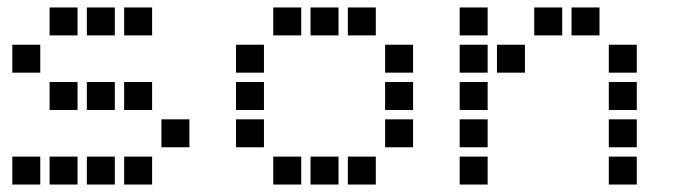

<svg xmlns="http://www.w3.org/2000/svg" viewBox="-20 -508 1840 515"><path d="M114 -488Q113 -488 113 -488Q113 -488 113 -487V-414Q113 -413 113 -413Q113 -413 114 -413H187Q188 -413 188 -413Q188 -413 188 -414V-487Q188 -488 188 -488Q188 -488 187 -488ZM214 -488Q213 -488 213 -488Q213 -488 213 -487V-414Q213 -413 213 -413Q213 -413 214 -413H287Q288 -413 288 -413Q288 -413 288 -414V-487Q288 -488 288 -488Q288 -488 287 -488ZM314 -488Q313 -488 313 -488Q313 -488 313 -487V-414Q313 -413 313 -413Q313 -413 314 -413H387Q388 -413 388 -413Q388 -413 388 -414V-487Q388 -488 388 -488Q388 -488 387 -488ZM14 -388Q13 -388 13 -388Q13 -388 13 -387V-314Q13 -313 13 -313Q13 -313 14 -313H87Q88 -313 88 -313Q88 -313 88 -314V-387Q88 -388 88 -388Q88 -388 87 -388ZM114 -288Q113 -288 113 -288Q113 -288 113 -287V-214Q113 -213 113 -213Q113 -213 114 -213H187Q188 -213 188 -213Q188 -213 188 -214V-287Q188 -288 188 -288Q188 -288 187 -288ZM214 -288Q213 -288 213 -288Q213 -288 213 -287V-214Q213 -213 213 -213Q213 -213 214 -213H287Q288 -213 288 -213Q288 -213 288 -214V-287Q288 -288 288 -288Q288 -288 287 -288ZM314 -288Q313 -288 313 -288Q313 -288 313 -287V-214Q313 -213 313 -213Q313 -213 314 -213H387Q388 -213 388 -213Q388 -213 388 -214V-287Q388 -288 388 -288Q388 -288 387 -288ZM414 -188Q413 -188 413 -188Q413 -188 413 -187V-114Q413 -113 413 -113Q413 -113 414 -113H487Q488 -113 488 -113Q488 -113 488 -114V-187Q488 -188 488 -188Q488 -188 487 -188ZM14 -88Q13 -88 13 -88Q13 -88 13 -87V-14Q13 -13 13 -13Q13 -13 14 -13H87Q88 -13 88 -13Q88 -13 88 -14V-87Q88 -88 88 -88Q88 -88 87 -88ZM114 -88Q113 -88 113 -88Q113 -88 113 -87V-14Q113 -13 113 -13Q113 -13 114 -13H187Q188 -13 188 -13Q188 -13 188 -14V-87Q188 -88 188 -88Q188 -88 187 -88ZM214 -88Q213 -88 213 -88Q213 -88 213 -87V-14Q213 -13 213 -13Q213 -13 214 -13H287Q288 -13 288 -13Q288 -13 288 -14V-87Q288 -88 288 -88Q288 -88 287 -88ZM314 -88Q313 -88 313 -88Q313 -88 313 -87V-14Q313 -13 313 -13Q313 -13 314 -13H387Q388 -13 388 -13Q388 -13 388 -14V-87Q388 -88 388 -88Q388 -88 387 -88Z M714 -488Q713 -488 713 -488Q713 -488 713 -487V-414Q713 -413 713 -413Q713 -413 714 -413H787Q788 -413 788 -413Q788 -413 788 -414V-487Q788 -488 788 -488Q788 -488 787 -488ZM814 -488Q813 -488 813 -488Q813 -488 813 -487V-414Q813 -413 813 -413Q813 -413 814 -413H887Q888 -413 888 -413Q888 -413 888 -414V-487Q888 -488 888 -488Q888 -488 887 -488ZM914 -488Q913 -488 913 -488Q913 -488 913 -487V-414Q913 -413 913 -413Q913 -413 914 -413H987Q988 -413 988 -413Q988 -413 988 -414V-487Q988 -488 988 -488Q988 -488 987 -488ZM614 -388Q613 -388 613 -388Q613 -388 613 -387V-314Q613 -313 613 -313Q613 -313 614 -313H687Q688 -313 688 -313Q688 -313 688 -314V-387Q688 -388 688 -388Q688 -388 687 -388ZM1014 -388Q1013 -388 1013 -388Q1013 -388 1013 -387V-314Q1013 -313 1013 -313Q1013 -313 1014 -313H1087Q1088 -313 1088 -313Q1088 -313 1088 -314V-387Q1088 -388 1088 -388Q1088 -388 1087 -388ZM614 -288Q613 -288 613 -288Q613 -288 613 -287V-214Q613 -213 613 -213Q613 -213 614 -213H687Q688 -213 688 -213Q688 -213 688 -214V-287Q688 -288 688 -288Q688 -288 687 -288ZM1014 -288Q1013 -288 1013 -288Q1013 -288 1013 -287V-214Q1013 -213 1013 -213Q1013 -213 1014 -213H1087Q1088 -213 1088 -213Q1088 -213 1088 -214V-287Q1088 -288 1088 -288Q1088 -288 1087 -288ZM614 -188Q613 -188 613 -188Q613 -188 613 -187V-114Q613 -113 613 -113Q613 -113 614 -113H687Q688 -113 688 -113Q688 -113 688 -114V-187Q688 -188 688 -188Q688 -188 687 -188ZM1014 -188Q1013 -188 1013 -188Q1013 -188 1013 -187V-114Q1013 -113 1013 -113Q1013 -113 1014 -113H1087Q1088 -113 1088 -113Q1088 -113 1088 -114V-187Q1088 -188 1088 -188Q1088 -188 1087 -188ZM714 -88Q713 -88 713 -88Q713 -88 713 -87V-14Q713 -13 713 -13Q713 -13 714 -13H787Q788 -13 788 -13Q788 -13 788 -14V-87Q788 -88 788 -88Q788 -88 787 -88ZM814 -88Q813 -88 813 -88Q813 -88 813 -87V-14Q813 -13 813 -13Q813 -13 814 -13H887Q888 -13 888 -13Q888 -13 888 -14V-87Q888 -88 888 -88Q888 -88 887 -88ZM914 -88Q913 -88 913 -88Q913 -88 913 -87V-14Q913 -13 913 -13Q913 -13 914 -13H987Q988 -13 988 -13Q988 -13 988 -14V-87Q988 -88 988 -88Q988 -88 987 -88Z M1214 -488Q1213 -488 1213 -488Q1213 -488 1213 -487V-414Q1213 -413 1213 -413Q1213 -413 1214 -413H1287Q1288 -413 1288 -413Q1288 -413 1288 -414V-487Q1288 -488 1288 -488Q1288 -488 1287 -488ZM1414 -488Q1413 -488 1413 -488Q1413 -488 1413 -487V-414Q1413 -413 1413 -413Q1413 -413 1414 -413H1487Q1488 -413 1488 -413Q1488 -413 1488 -414V-487Q1488 -488 1488 -488Q1488 -488 1487 -488ZM1514 -488Q1513 -488 1513 -488Q1513 -488 1513 -487V-414Q1513 -413 1513 -413Q1513 -413 1514 -413H1587Q1588 -413 1588 -413Q1588 -413 1588 -414V-487Q1588 -488 1588 -488Q1588 -488 1587 -488ZM1214 -388Q1213 -388 1213 -388Q1213 -388 1213 -387V-314Q1213 -313 1213 -313Q1213 -313 1214 -313H1287Q1288 -313 1288 -313Q1288 -313 1288 -314V-387Q1288 -388 1288 -388Q1288 -388 1287 -388ZM1314 -388Q1313 -388 1313 -388Q1313 -388 1313 -387V-314Q1313 -313 1313 -313Q1313 -313 1314 -313H1387Q1388 -313 1388 -313Q1388 -313 1388 -314V-387Q1388 -388 1388 -388Q1388 -388 1387 -388ZM1614 -388Q1613 -388 1613 -388Q1613 -388 1613 -387V-314Q1613 -313 1613 -313Q1613 -313 1614 -313H1687Q1688 -313 1688 -313Q1688 -313 1688 -314V-387Q1688 -388 1688 -388Q1688 -388 1687 -388ZM1214 -288Q1213 -288 1213 -288Q1213 -288 1213 -287V-214Q1213 -213 1213 -213Q1213 -213 1214 -213H1287Q1288 -213 1288 -213Q1288 -213 1288 -214V-287Q1288 -288 1288 -288Q1288 -288 1287 -288ZM1614 -288Q1613 -288 1613 -288Q1613 -288 1613 -287V-214Q1613 -213 1613 -213Q1613 -213 1614 -213H1687Q1688 -213 1688 -213Q1688 -213 1688 -214V-287Q1688 -288 1688 -288Q1688 -288 1687 -288ZM1214 -188Q1213 -188 1213 -188Q1213 -188 1213 -187V-114Q1213 -113 1213 -113Q1213 -113 1214 -113H1287Q1288 -113 1288 -113Q1288 -113 1288 -114V-187Q1288 -188 1288 -188Q1288 -188 1287 -188ZM1614 -188Q1613 -188 1613 -188Q1613 -188 1613 -187V-114Q1613 -113 1613 -113Q1613 -113 1614 -113H1687Q1688 -113 1688 -113Q1688 -113 1688 -114V-187Q1688 -188 1688 -188Q1688 -188 1687 -188ZM1214 -88Q1213 -88 1213 -88Q1213 -88 1213 -87V-14Q1213 -13 1213 -13Q1213 -13 1214 -13H1287Q1288 -13 1288 -13Q1288 -13 1288 -14V-87Q1288 -88 1288 -88Q1288 -88 1287 -88ZM1614 -88Q1613 -88 1613 -88Q1613 -88 1613 -87V-14Q1613 -13 1613 -13Q1613 -13 1614 -13H1687Q1688 -13 1688 -13Q1688 -13 1688 -14V-87Q1688 -88 1688 -88Q1688 -88 1687 -88Z"/></svg>

Font: Doto Black
Style: Bold
Weight: 700
Monospace: yes
Version: Version 1.000